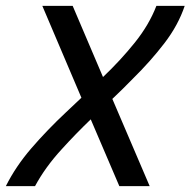

<svg xmlns="http://www.w3.org/2000/svg" viewBox="-29 -638 653 658"><path d="M91 0H-9Q25 -68 79 -130.5Q133 -193 197 -253Q224 -278 250 -303L116 -618H220L324 -374Q384 -431 433 -492Q482 -553 507 -618H604Q582 -552 534.5 -490Q487 -428 426 -368Q392 -333 356 -299L484 0H380L282 -229Q229 -178 182 -126Q126 -65 91 0Z"/></svg>

Font: Victor Mono Thin SemiBold
Style: Italic
Weight: 600
Italic angle: -12°
Monospace: yes
Version: Version 1.561;gftools[0.9.30]